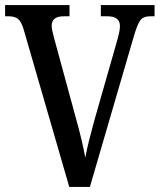

<svg xmlns="http://www.w3.org/2000/svg" viewBox="-20 -734 627 754"><path d="M73 -618Q64 -649 51 -659.5Q38 -670 15 -670H0V-714H253V-670H230Q183 -670 183 -633Q183 -623 186 -610.5Q189 -598 192 -586L280 -263Q303 -180 315 -115Q321 -148 330 -183.5Q339 -219 351 -263L441 -578Q445 -592 448 -606Q451 -620 451 -632Q451 -670 402 -670H376V-714H587V-670H569Q544 -670 532 -655.5Q520 -641 506 -593L333 0H252Z"/></svg>

Font: Noto Serif Tamil Condensed Medium
Style: Italic
Weight: 500
Width: 3
Italic angle: -12°
Designer: Indian Type Foundry, Tom Grace, and the Monotype Design Team
Foundry: Monotype Imaging Inc.
Version: Version 2.003; ttfautohint (v1.8.4.7-5d5b)